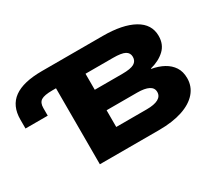

<svg xmlns="http://www.w3.org/2000/svg" viewBox="-127 -970 1393 1234"><g transform="rotate(-30 569.0 -352.5)"><path d="M303 0V-564H276Q216 -564 192.5 -549Q169 -534 169 -495V-438H4V-504Q4 -606 72.5 -655.5Q141 -705 280 -705H732Q878 -705 960.5 -659Q1043 -613 1043 -526Q1043 -463 1002 -424.5Q961 -386 895 -369V-366Q946 -357 984 -336Q1022 -315 1044 -281.5Q1066 -248 1066 -199Q1066 -138 1027 -93Q988 -48 915.5 -24Q843 0 742 0ZM514 -155H740Q797 -155 826 -171Q855 -187 855 -218Q855 -249 825.5 -264Q796 -279 741 -279H514ZM514 -431H718Q781 -431 806.5 -446Q832 -461 832 -492Q832 -522 806.5 -536Q781 -550 718 -550H514Z"/></g></svg>

Font: Nunito Sans 7pt Expanded Black
Style: Regular
Weight: 900
Width: 7
Designer: Vernon Adams
Foundry: Vernon Adams
Version: Version 3.101;gftools[0.9.27]